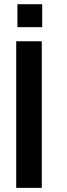

<svg xmlns="http://www.w3.org/2000/svg" viewBox="-20 -911 326 931"><path d="M64.5 -779.3V-890.6H184.6V-779.3ZM58.6 0V-710.9H182.6V0Z"/></svg>

Font: Ride
Style: Bold
Weight: 700
Version: Version 3.000